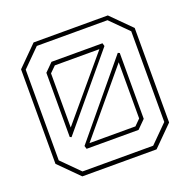

<svg xmlns="http://www.w3.org/2000/svg" viewBox="-125 -821 933 943"><g transform="rotate(-20 342.0 -350.0)"><path d="M148 0 45 -103V-597L148 -700H536L639 -597V-103L536 0ZM157 -22.5H526.5L617.5 -113.5V-587.5L526.5 -678.5H157L66 -587.5V-113.5ZM156 -203V-538.5L198 -580.5H464.5L469 -564.5L164 -199ZM176.5 -245 440.5 -558.5H207.5L176.5 -528ZM214 -120 209 -136.5 519 -510.5 528 -506.5V-162.5L485.5 -120ZM237 -141.5H477L507.5 -172V-465.5Z"/></g></svg>

Font: Tourney Expanded ExtraLight
Style: Regular
Weight: 200
Width: 7
Designer: Tyler Finck
Foundry: Etcetera Type Co
Version: Version 1.010; ttfautohint (v1.8.3)